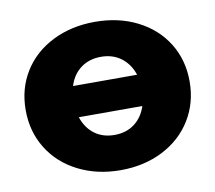

<svg xmlns="http://www.w3.org/2000/svg" viewBox="-67 -628 801 714"><g transform="rotate(-10 334.0 -271.0)"><path d="M643 -272Q643 -191 603.5 -127Q564 -63 493.5 -27Q423 9 334 9Q245 9 174 -27Q103 -63 63.5 -127Q24 -191 24 -272Q24 -353 63.5 -416.5Q103 -480 174 -515.5Q245 -551 334 -551Q423 -551 493.5 -515.5Q564 -480 603.5 -416.5Q643 -353 643 -272ZM213 -330H455Q441 -372 409.5 -395.5Q378 -419 334 -419Q289 -419 257.5 -395.5Q226 -372 213 -330ZM454 -212H214Q228 -170 259 -147Q290 -124 334 -124Q378 -124 409 -147Q440 -170 454 -212Z"/></g></svg>

Font: CMG Sans ExtraBold
Style: Regular
Weight: 800
Designer: Julieta Ulanovsky
Foundry: Julieta Ulanovsky
Version: Version 7.200